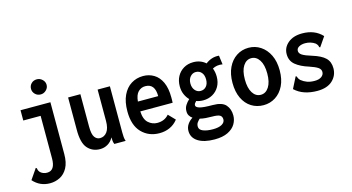

<svg xmlns="http://www.w3.org/2000/svg" viewBox="-89 -1034 2878 1571"><g transform="rotate(-15 1350.0 -249.0)"><path d="M172 175Q87 175 30 111L85 31L90 23L98 28Q99 36 101.5 44Q104 52 114 64Q125 74 139 79.5Q153 85 171 85Q239 85 239 -18V-378H92V-465H345V-27Q345 46 320.5 90.5Q296 135 256.5 155Q217 175 172 175ZM286 -547Q258 -547 239 -566Q220 -585 220 -611Q220 -638 238.5 -656.5Q257 -675 286 -675Q312 -675 332 -656Q352 -637 352 -611Q352 -585 332 -566Q312 -547 286 -547Z M640 11Q575 11 534.5 -35Q494 -81 495 -194V-465H599V-191Q599 -125 617 -100.5Q635 -76 662 -76Q699 -76 722 -107Q745 -138 745 -200V-465H849V-73Q849 -53 850.5 -35Q852 -17 858 0H762Q756 -14 754.5 -28Q753 -42 753 -58Q735 -24 705 -6.5Q675 11 640 11Z M1144 11Q1052 11 993 -50Q934 -111 934 -229Q934 -310 960 -365Q986 -420 1031 -448Q1076 -476 1132 -476Q1182 -476 1223 -451.5Q1264 -427 1287.5 -376Q1311 -325 1311 -248Q1311 -237 1311 -224.5Q1311 -212 1310 -202H1036Q1039 -134 1072 -104.5Q1105 -75 1148 -75Q1177 -75 1201.5 -85Q1226 -95 1246 -118L1300 -62Q1271 -25 1231 -7Q1191 11 1144 11ZM1038 -285H1210Q1210 -391 1128 -391Q1093 -391 1068 -366Q1043 -341 1038 -285Z M1558 -156Q1527 -156 1500 -166Q1492 -158 1486.5 -151Q1481 -144 1481 -134Q1481 -117 1512.5 -108Q1544 -99 1621 -99Q1701 -99 1732 -63.5Q1763 -28 1763 26Q1763 65 1742.5 99.5Q1722 134 1678 155.5Q1634 177 1566 177Q1476 177 1425.5 144.5Q1375 112 1375 55Q1375 24 1392 -1Q1409 -26 1435 -42Q1419 -53 1409.5 -69Q1400 -85 1401 -108Q1401 -134 1415 -156Q1429 -178 1449 -196Q1427 -218 1414 -248.5Q1401 -279 1401 -316Q1401 -364 1421 -400.5Q1441 -437 1476.5 -458Q1512 -479 1558 -479Q1619 -479 1662 -441Q1686 -460 1714.5 -469.5Q1743 -479 1776 -476L1786 -400Q1738 -408 1701 -387Q1714 -354 1714 -316Q1714 -268 1693.5 -232Q1673 -196 1637.5 -176Q1602 -156 1558 -156ZM1557 -236Q1587 -236 1605.5 -257.5Q1624 -279 1624 -316Q1624 -353 1605.5 -374.5Q1587 -396 1557 -396Q1530 -396 1510.5 -374Q1491 -352 1491 -316Q1491 -281 1510 -258.5Q1529 -236 1557 -236ZM1458 40Q1458 67 1490.5 80Q1523 93 1573 93Q1623 93 1649.5 77.5Q1676 62 1676 37Q1676 12 1658.5 1.5Q1641 -9 1593 -9Q1566 -9 1539.5 -11Q1513 -13 1490 -19Q1476 -6 1467 7Q1458 20 1458 40Z M2025 10Q1968 10 1922.5 -18.5Q1877 -47 1851 -101.5Q1825 -156 1825 -232Q1825 -307 1851 -361.5Q1877 -416 1922.5 -446Q1968 -476 2025 -476Q2081 -476 2126.5 -446Q2172 -416 2198.5 -361.5Q2225 -307 2225 -232Q2225 -156 2198.5 -102Q2172 -48 2126.5 -19Q2081 10 2025 10ZM2025 -78Q2067 -78 2093.5 -119Q2120 -160 2120 -233Q2120 -307 2093.5 -347.5Q2067 -388 2025 -388Q1983 -388 1956.5 -347.5Q1930 -307 1930 -233Q1930 -160 1956 -119Q1982 -78 2025 -78Z M2480 11Q2422 11 2374 -5Q2326 -21 2290 -55L2334 -142L2339 -151L2346 -147Q2349 -139 2352.5 -131Q2356 -123 2367 -112Q2389 -94 2416 -84Q2443 -74 2480 -74Q2517 -74 2538 -89.5Q2559 -105 2559 -129Q2559 -152 2537 -167Q2515 -182 2464 -199Q2396 -220 2355 -253.5Q2314 -287 2314 -344Q2314 -400 2359 -438Q2404 -476 2480 -476Q2586 -476 2649 -408L2599 -335L2593 -327L2586 -332Q2585 -340 2581.5 -347.5Q2578 -355 2567 -366Q2549 -379 2527.5 -385.5Q2506 -392 2483 -392Q2452 -392 2430.5 -380Q2409 -368 2409 -346Q2409 -325 2432.5 -310Q2456 -295 2512 -278Q2587 -255 2620.5 -222.5Q2654 -190 2654 -135Q2654 -73 2609 -31Q2564 11 2480 11Z"/></g></svg>

Font: Inconsolata SemiCondensed Bold
Style: Regular
Weight: 700
Width: 4
Monospace: yes
Designer: Raph Levien, Cyreal, Brenton Simpson
Foundry: Raph Levien, Cyreal, Google
Version: Version 3.001; ttfautohint (v1.8.2.53-6de2)